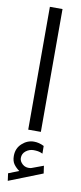

<svg xmlns="http://www.w3.org/2000/svg" viewBox="-104 -700 433 1023"><g transform="rotate(10 112.5 -189.0)"><path d="M69.8 224.6Q52.2 212.4 39.8 195.6Q27.3 178.7 27.3 150.4Q27.3 109.4 55.9 83.3Q84.5 57.1 120.6 57.1Q147.9 57.1 174.8 70.8L175.3 112.3Q161.6 105.5 149.4 103.8Q137.2 102.1 126 102.1Q103.5 102.1 84.7 116.5Q65.9 130.9 65.9 155.3Q66.4 173.3 83 188Q99.6 202.6 125 199.2Q126.5 199.2 132.3 197.3L194.3 174.3L200.2 215.3L18.6 287.1L13.2 247.1ZM147 -665V-0.5H78.6V-665Z"/></g></svg>

Font: Vazirmatn RD FD Light
Style: Regular
Weight: 300
Designer: Saber Rastikerdar
Foundry: Saber Rastikerdar
Version: Version 33.003